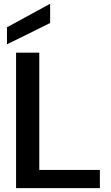

<svg xmlns="http://www.w3.org/2000/svg" viewBox="-20 -972 573 992"><path d="M63 0V-700H183V-94H496V0ZM16 -743V-831L238 -952H239V-853Z"/></svg>

Font: DM Sans 28pt SemiBold
Style: Regular
Weight: 600
Version: Version 4.004;gftools[0.9.30]